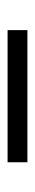

<svg xmlns="http://www.w3.org/2000/svg" viewBox="182 -222 91 494"><g transform="rotate(90 227.0 25.5)"><path d="M57 51V0H397V51Z"/></g></svg>

Font: Mona Sans Light
Style: Regular
Weight: 300
Designer: Deni Anggara
Foundry: GitHub
Version: Version 2.000